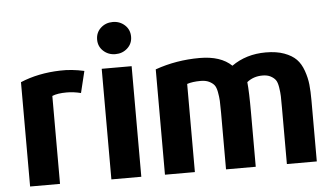

<svg xmlns="http://www.w3.org/2000/svg" viewBox="-52 -851 1634 946"><g transform="rotate(-5 764.5 -378.0)"><path d="M376 -536Q368 -501 350 -429Q314 -438 280 -438Q234 -438 208 -427V8H60V-508Q148 -545 257 -548Q313 -550 376 -536Z M620 -684Q620 -650 595.5 -627.5Q571 -605 536 -605Q501 -605 476.5 -627.5Q452 -650 452 -684Q452 -719 476.5 -741.5Q501 -764 536 -764Q571 -764 595.5 -741.5Q620 -719 620 -684ZM610 8H462V-539H610Z M1478 8H1330V-271Q1330 -310 1329.5 -328Q1329 -346 1325 -371.5Q1321 -397 1312.5 -408.5Q1304 -420 1288 -428.5Q1272 -437 1248 -437Q1203 -437 1171 -411Q1176 -364 1176 -260V8H1029V-272Q1029 -311 1028 -331Q1027 -351 1022.5 -375Q1018 -399 1009 -410Q1000 -421 983.5 -429Q967 -437 942 -437Q902 -437 875 -428V8H727V-513Q831 -550 947 -550Q1051 -550 1105 -498Q1177 -549 1274 -549Q1327 -549 1365 -535Q1403 -521 1424.5 -499Q1446 -477 1458.5 -441.5Q1471 -406 1474.5 -372.5Q1478 -339 1478 -293Z"/></g></svg>

Font: Repo
Style: Bold
Weight: 700
Designer: Stefan Peev
Foundry: Context Ltd
Version: Version 001.000